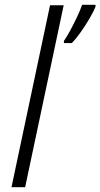

<svg xmlns="http://www.w3.org/2000/svg" viewBox="-20 -782 419 802"><path d="M247 -611Q259 -628 273.5 -655Q288 -682 302 -711.5Q316 -741 323 -762H379V-754Q371 -734 355 -706.5Q339 -679 319.5 -651Q300 -623 280 -602H247ZM28 0 189 -760H246L85 0Z"/></svg>

Font: Noto Sans Display Light
Style: Italic
Weight: 300
Italic angle: -12°
Designer: Monotype Design Team
Foundry: Monotype Imaging Inc.
Version: Version 2.003